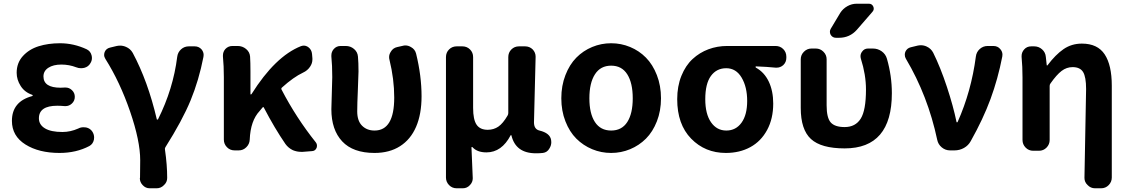

<svg xmlns="http://www.w3.org/2000/svg" viewBox="-20 -806 6052 1029"><path d="M298.8 13.7Q188.5 13.7 116.2 -31.7Q43.9 -77.1 43.9 -158.2Q43.9 -261.7 152.3 -291Q155.3 -292 155.3 -294.4Q155.3 -296.9 152.3 -297.9Q112.3 -311.5 90.8 -345.2Q69.3 -378.9 69.3 -416Q69.3 -468.8 102.5 -505.4Q135.7 -542 187 -558.1Q238.3 -574.2 301.8 -574.2Q375 -574.2 444.3 -542Q464.8 -532.2 470.7 -509.8Q472.7 -502 472.7 -495.1Q472.7 -480.5 464.8 -467.8Q454.1 -448.2 431.6 -442.4Q421.9 -440.4 414.1 -440.4Q400.4 -440.4 388.7 -445.3Q350.6 -460 308.6 -460Q265.6 -460 239.3 -442.9Q212.9 -425.8 212.9 -396.5Q212.9 -335.9 304.7 -335.9Q314.5 -335.9 327.1 -336.9Q329.1 -336.9 331.1 -336.9Q350.6 -336.9 365.2 -323.2Q380.9 -308.6 380.9 -287.1Q380.9 -265.6 365.2 -251Q350.6 -237.3 331.1 -237.3Q329.1 -237.3 327.1 -237.3Q303.7 -239.3 287.1 -239.3Q188.5 -239.3 188.5 -171.9Q188.5 -137.7 220.7 -118.2Q252.9 -98.6 314.5 -98.6Q357.4 -98.6 399.4 -117.2Q412.1 -124 426.8 -124Q434.6 -124 441.4 -123Q463.9 -118.2 475.6 -99.6Q484.4 -85 484.4 -69.3Q484.4 -63.5 483.4 -57.6Q478.5 -34.2 459 -23.4Q388.7 13.7 298.8 13.7Z M876 147.5Q876 169.9 859.4 185.5Q842.8 203.1 819.3 203.1H782.2Q759.8 203.1 744.1 185.5Q729.5 169.9 729.5 149.4Q729.5 147.5 730.5 145.5Q731.4 115.2 731.4 52.7Q731.4 -50.8 677.2 -208.5Q623 -366.2 544.9 -490.2Q538.1 -501 538.1 -511.7Q538.1 -519.5 541 -527.3Q548.8 -545.9 569.3 -550.8L605.5 -559.6Q615.2 -561.5 624 -561.5Q639.6 -561.5 655.3 -554.7Q678.7 -544.9 691.4 -522.5Q772.5 -371.1 820.3 -167Q820.3 -165 823.2 -165Q826.2 -165 827.1 -167Q908.2 -329.1 929.7 -501Q932.6 -525.4 950.2 -541.5Q967.8 -557.6 992.2 -557.6H1023.4Q1045.9 -557.6 1060.5 -541Q1071.3 -527.3 1071.3 -511.7Q1071.3 -506.8 1070.3 -501Q1045.9 -376 1001.5 -268.1Q957 -160.2 866.2 -16.6Q862.3 -9.8 864.3 -2.9Q876 78.1 876 147.5Z M1671.9 -43.9Q1678.7 -35.2 1678.7 -25.4Q1678.7 -19.5 1676.8 -13.7Q1669.9 2.9 1652.3 3.9L1602.5 7.8Q1597.7 7.8 1593.8 7.8Q1571.3 7.8 1549.8 -1Q1525.4 -12.7 1509.8 -34.2Q1452.1 -118.2 1394.5 -228.5Q1391.6 -235.4 1386.7 -229.5L1372.1 -211.9Q1322.3 -159.2 1318.4 -57.6Q1317.4 -34.2 1300.3 -17.1Q1283.2 0 1259.8 0H1237.3Q1212.9 0 1196.3 -17.1Q1179.7 -34.2 1179.7 -57.6V-392.6Q1179.7 -452.1 1174.8 -502.9Q1174.8 -505.9 1174.8 -508.8Q1174.8 -528.3 1187.5 -543Q1203.1 -559.6 1225.6 -559.6H1253.9Q1279.3 -559.6 1298.8 -543.5Q1318.4 -527.3 1320.3 -502.9Q1322.3 -470.7 1322.3 -422.9V-301.8Q1322.3 -299.8 1324.2 -299.8Q1326.2 -299.8 1328.1 -301.8Q1455.1 -503.9 1592.8 -558.6Q1600.6 -561.5 1608.4 -561.5Q1620.1 -561.5 1631.8 -553.7Q1650.4 -540 1652.3 -516.6L1654.3 -493.2Q1654.3 -490.2 1654.3 -487.3Q1654.3 -466.8 1641.6 -448.2Q1627.9 -427.7 1604.5 -417Q1552.7 -392.6 1491.2 -336.9Q1485.4 -332 1489.3 -325.2Q1567.4 -174.8 1671.9 -43.9Z M1987.3 13.7Q1872.1 13.7 1814 -48.3Q1755.9 -110.4 1755.9 -220.7Q1755.9 -249 1758.3 -306.6Q1760.7 -364.3 1760.7 -392.6Q1760.7 -457 1755.9 -502.9Q1755.9 -505.9 1755.9 -508.8Q1755.9 -528.3 1768.6 -543Q1783.2 -559.6 1805.7 -559.6H1833Q1858.4 -559.6 1877.4 -543.5Q1896.5 -527.3 1898.4 -502.9Q1901.4 -470.7 1901.4 -422.9Q1901.4 -400.4 1897.9 -324.2Q1894.5 -248 1894.5 -209Q1894.5 -158.2 1920.4 -132.3Q1946.3 -106.4 1987.3 -106.4Q2092.8 -106.4 2092.8 -283.2Q2092.8 -381.8 2067.4 -485.4Q2065.4 -492.2 2065.4 -500Q2065.4 -514.6 2074.2 -528.3Q2085.9 -548.8 2108.4 -553.7L2138.7 -560.5Q2145.5 -562.5 2152.3 -562.5Q2168 -562.5 2182.6 -553.7Q2204.1 -542 2210 -518.6Q2239.3 -399.4 2239.3 -290Q2239.3 -194.3 2210 -126.5Q2180.7 -58.6 2124 -22.5Q2067.4 13.7 1987.3 13.7Z M2427.7 203.1Q2403.3 203.1 2386.7 186Q2370.1 168.9 2370.1 145.5V-500Q2370.1 -524.4 2386.7 -541Q2403.3 -557.6 2427.7 -557.6H2458Q2482.4 -557.6 2499 -541Q2515.6 -524.4 2515.6 -500V-227.5Q2515.6 -165 2534.2 -137.7Q2552.7 -110.4 2593.8 -110.4Q2626 -110.4 2650.9 -127.4Q2675.8 -144.5 2700.2 -186.5Q2704.1 -193.4 2704.1 -200.2V-500Q2704.1 -524.4 2720.7 -541Q2737.3 -557.6 2761.7 -557.6H2793.9Q2818.4 -557.6 2835 -541Q2850.6 -524.4 2850.6 -502L2841.8 -150.4Q2841.8 -113.3 2871.1 -106.4Q2927.7 -92.8 2933.6 -55.7Q2934.6 -49.8 2934.6 -43.9Q2934.6 -26.4 2924.8 -10.7Q2913.1 10.7 2889.6 13.7Q2873 15.6 2852.5 15.6Q2743.2 15.6 2720.7 -81.1Q2719.7 -82 2718.3 -82Q2716.8 -82 2716.8 -81.1Q2668.9 10.7 2586.9 10.7Q2537.1 10.7 2511.7 -17.6Q2510.7 -18.6 2508.8 -18.1Q2506.8 -17.6 2506.8 -15.6L2513.7 149.4Q2513.7 169.9 2499 185.5Q2483.4 203.1 2460 203.1Z M2988.3 -279.3Q2988.3 -346.7 3010.3 -403.3Q3032.2 -460 3068.8 -497.1Q3105.5 -534.2 3153.8 -554.2Q3202.1 -574.2 3255.4 -574.2Q3308.6 -574.2 3356.9 -554.2Q3405.3 -534.2 3441.9 -497.1Q3478.5 -460 3500.5 -403.3Q3522.5 -346.7 3522.5 -279.3Q3522.5 -211.9 3500.5 -155.8Q3478.5 -99.6 3441.9 -63Q3405.3 -26.4 3356.9 -6.3Q3308.6 13.7 3255.4 13.7Q3202.1 13.7 3153.8 -6.3Q3105.5 -26.4 3068.8 -63Q3032.2 -99.6 3010.3 -155.8Q2988.3 -211.9 2988.3 -279.3ZM3371.1 -279.3Q3371.1 -361.3 3341.8 -407.7Q3312.5 -454.1 3255.4 -454.1Q3198.2 -454.1 3168.5 -407.7Q3138.7 -361.3 3138.7 -279.3Q3138.7 -197.3 3168.5 -151.9Q3198.2 -106.4 3255.4 -106.4Q3312.5 -106.4 3341.8 -151.9Q3371.1 -197.3 3371.1 -279.3Z M3870.1 13.7Q3758.8 13.7 3684.1 -63Q3609.4 -139.6 3609.4 -274.4Q3609.4 -343.8 3631.8 -399.4Q3654.3 -455.1 3691.9 -489.7Q3729.5 -524.4 3776.9 -542Q3824.2 -559.6 3877 -559.6H4136.7Q4161.1 -559.6 4177.7 -543Q4194.3 -526.4 4194.3 -502V-496.1Q4194.3 -472.7 4177.7 -457Q4162.1 -443.4 4142.6 -443.4Q4139.6 -443.4 4136.7 -443.4Q4089.8 -448.2 4032.2 -450.2Q4029.3 -450.2 4029.3 -447.8Q4029.3 -445.3 4031.2 -443.4Q4076.2 -418.9 4100.1 -368.7Q4124 -318.4 4124 -251Q4124 -169.9 4091.3 -109.4Q4058.6 -48.8 4001.5 -17.6Q3944.3 13.7 3870.1 13.7ZM3872.1 -440.4Q3820.3 -440.4 3790 -398.9Q3759.8 -357.4 3759.8 -274.4Q3759.8 -195.3 3790.5 -150.9Q3821.3 -106.4 3872.6 -106.4Q3923.8 -106.4 3954.1 -148.4Q3984.4 -190.4 3984.4 -265.1Q3984.4 -339.8 3954.6 -390.1Q3924.8 -440.4 3872.1 -440.4Z M4636.7 -786.1Q4653.3 -786.1 4660.2 -771Q4667 -755.9 4656.2 -743.2L4572.3 -646.5Q4534.2 -603.5 4476.6 -603.5H4460Q4441.4 -603.5 4431.6 -620.1Q4427.7 -627.9 4427.7 -635.7Q4427.7 -644.5 4432.6 -652.3L4483.4 -737.3Q4498 -759.8 4521.5 -772.9Q4544.9 -786.1 4571.3 -786.1ZM4759.8 -306.6Q4759.8 -10.7 4506.8 -10.7Q4380.9 -10.7 4326.2 -61Q4271.5 -111.3 4271.5 -227.5V-488.3Q4271.5 -511.7 4288.6 -528.8Q4305.7 -545.9 4329.1 -545.9H4352.5Q4376 -545.9 4393.1 -528.8Q4410.2 -511.7 4410.2 -488.3V-241.2Q4410.2 -174.8 4432.1 -149.9Q4454.1 -125 4506.8 -125Q4564.5 -125 4592.8 -169.9Q4621.1 -214.8 4621.1 -326.2Q4621.1 -405.3 4593.8 -491.2Q4591.8 -499 4591.8 -504.9Q4591.8 -517.6 4599.6 -528.3Q4611.3 -545.9 4631.8 -545.9H4658.2Q4684.6 -545.9 4705.6 -530.8Q4726.6 -515.6 4733.4 -491.2Q4759.8 -399.4 4759.8 -306.6Z M5182.6 -49.8Q5169.9 -26.4 5146.5 -13.2Q5123 0 5095.7 0H5071.3Q5046.9 0 5027.3 -16.1Q5007.8 -32.2 5002.9 -56.6Q4953.1 -292 4835 -491.2Q4829.1 -501 4829.1 -512.7Q4829.1 -520.5 4832 -528.3Q4840.8 -547.9 4861.3 -552.7L4897.5 -561.5Q4906.2 -563.5 4915 -563.5Q4931.6 -563.5 4946.3 -556.6Q4969.7 -545.9 4981.4 -523.4Q5020.5 -444.3 5054.7 -340.8Q5088.9 -237.3 5106.4 -152.3Q5106.4 -150.4 5108.9 -150.4Q5111.3 -150.4 5112.3 -152.3Q5185.5 -316.4 5210 -502.9Q5212.9 -527.3 5231 -543.5Q5249 -559.6 5273.4 -559.6H5303.7Q5327.1 -559.6 5340.8 -543Q5352.5 -529.3 5352.5 -513.7Q5352.5 -508.8 5351.6 -502.9Q5328.1 -382.8 5288.6 -275.4Q5249 -168 5182.6 -49.8Z M5938.5 145.5Q5938.5 168.9 5921.9 186Q5905.3 203.1 5880.9 203.1H5848.6Q5825.2 203.1 5808.6 185.5Q5792 169.9 5792 147.5L5800.8 -329.1Q5800.8 -393.6 5784.7 -419.9Q5768.6 -446.3 5728.5 -446.3Q5696.3 -446.3 5669.4 -425.8Q5642.6 -405.3 5610.4 -359.4Q5605.5 -353.5 5605.5 -345.7V-55.7Q5605.5 -32.2 5588.9 -15.1Q5572.3 2 5547.9 2H5517.6Q5493.2 2 5476.6 -15.1Q5460 -32.2 5460 -55.7V-390.6Q5460 -449.2 5455.1 -501Q5455.1 -503.9 5455.1 -505.9Q5455.1 -525.4 5468.8 -541Q5483.4 -557.6 5506.8 -557.6H5522.5Q5546.9 -557.6 5564.9 -541.5Q5583 -525.4 5585 -501L5589.8 -457Q5589.8 -455.1 5591.8 -455.1Q5593.8 -455.1 5594.7 -457Q5636.7 -512.7 5679.7 -542.5Q5722.7 -572.3 5778.3 -572.3Q5862.3 -572.3 5900.4 -514.6Q5938.5 -457 5938.5 -346.7Z"/></svg>

Font: Gen Jyuu Gothic P Bold
Style: Bold
Weight: 700
Designer: [Source Han Sans]
Ryoko NISHIZUKA  (kana & ideographs); Paul D. Hunt (Latin, Greek & Cyrillic); Wenlong ZHANG  (bopomofo
Version: Version 1.002.20150607